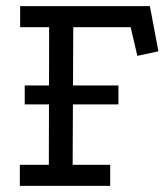

<svg xmlns="http://www.w3.org/2000/svg" viewBox="-20 -609 548 629"><path d="M46 -589H471L499 -441L430 -426L408 -520H220L218 -69H341V0H45V-69H140L141 -520H46ZM61 -329H368V-267H61Z"/></svg>

Font: Podkova VF Beta
Style: Regular
Weight: 400
Designer: Ilya Yudin
Foundry: Cyreal (www.cyreal.org)
Version: Version 2.100